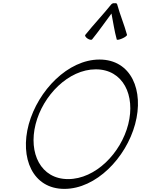

<svg xmlns="http://www.w3.org/2000/svg" viewBox="-20 -1199 907 1235"><path d="M572 -945C616 -999 655 -1056 697 -1112C708 -1056 716 -999 731 -945C731 -941 747 -943 765 -951C784 -959 798 -970 797 -975C779 -1041 752 -1104 734 -1170C733 -1177 726 -1180 718 -1178C710 -1180 701 -1177 695 -1170C642 -1104 582 -1041 529 -975C524 -970 531 -959 543 -951C555 -943 568 -941 572 -945ZM849 -400C908 -617 824 -816 620 -816C417 -816 225 -617 165 -400C106 -183 190 16 394 16C598 16 790 -183 849 -400ZM209 -400C256 -586 421 -753 596 -753C772 -753 852 -586 805 -400C758 -214 594 -47 418 -47C242 -47 162 -214 209 -400Z"/></svg>

Font: Nupuram ExtraLight Oblique
Style: Regular
Weight: 200
Designer: Santhosh Thottingal (santhosh.thottingal@gmail.com)
Foundry: SMC
Version: Version 1.000